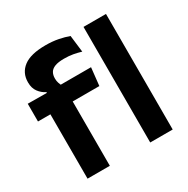

<svg xmlns="http://www.w3.org/2000/svg" viewBox="-155 -814 931 951"><g transform="rotate(-30 311.0 -338.0)"><path d="M228.5 -676.5Q267.5 -676.5 300.5 -670Q333.5 -663.5 359 -654L370.5 -558Q349 -564.5 325.8 -568.8Q302.5 -573 274.5 -573Q241 -573 221.8 -565.5Q202.5 -558 194.5 -544Q186.5 -530 186.5 -511V-509.5Q186.5 -496 190.5 -484Q194.5 -472 200 -462.5L116.5 -459.5V-473Q93.5 -484 77.5 -505.5Q61.5 -527 61.5 -559V-561.5Q61.5 -614.5 102.2 -645.5Q143 -676.5 228.5 -676.5ZM78.5 0V-433H206V0ZM7.5 -368V-469.5L131.5 -468.5L181.5 -469.5H369.5L358.5 -368ZM437 0V-661H565.5V0Z"/></g></svg>

Font: Anek Gurmukhi SemiBold
Style: Regular
Weight: 600
Designer: Sarang Kulkarni (Gurmukhi), Yesha Goshar (Latin)
Foundry: Ek Type
Version: Version 1.003